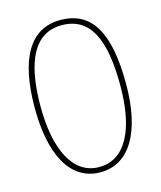

<svg xmlns="http://www.w3.org/2000/svg" viewBox="-111 -806 751 896"><g transform="rotate(-15 265.0 -357.5)"><path d="M264 10C404 10 485 -125 485 -358C485 -610 414 -725 265 -725C118 -725 44 -596 44 -359C44 -137 116 10 264 10ZM264 -15C137 -15 72 -153 72 -358C72 -574 131 -700 265 -700C406 -700 457 -574 457 -358C457 -146 392 -15 264 -15Z"/></g></svg>

Font: Noto Serif ExtraCondensed Thin
Style: Regular
Weight: 100
Width: 2
Designer: Monotype Design Team
Foundry: Monotype Imaging Inc.
Version: Version 2.013